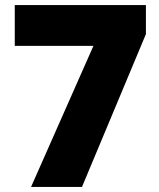

<svg xmlns="http://www.w3.org/2000/svg" viewBox="-20 -734 626 754"><path d="M102 0H302L553 -600V-714H38V-554H347Z"/></svg>

Font: Noto Sans Lao Looped Black
Style: Regular
Weight: 900
Designer: Mark Frömberg, Ben Mitchell
Foundry: The Fontpad Ltd
Version: Version 1.002